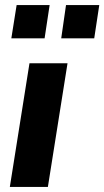

<svg xmlns="http://www.w3.org/2000/svg" viewBox="-20 -742 414 762"><path d="M19 0 97 -491H248L170 0ZM223 -590 242 -722H374L354 -590ZM25 -590 46 -722H177L157 -590Z"/></svg>

Font: Nunito Sans ExtraBold
Style: Italic
Weight: 800
Italic angle: -9°
Designer: Vernon Adams
Foundry: Vernon Adams
Version: Version 3.006; ttfautohint (v1.8.3)